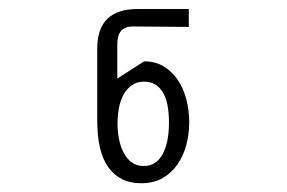

<svg xmlns="http://www.w3.org/2000/svg" viewBox="-20 -780 642 430"><path d="M295.9 -369.6Q249 -369.6 223.4 -404.3Q197.8 -439 197.8 -509.3V-671.4Q197.8 -759.8 288.1 -759.8H402.8V-719.7L276.9 -720.7Q242.7 -720.7 242.7 -681.2V-604L302.7 -642.6Q328.1 -642.6 346.9 -631.1Q365.7 -619.6 378.4 -600.6Q391.1 -581.5 397.5 -556.9Q403.8 -532.2 403.8 -506.3Q403.8 -481 397.5 -456.3Q391.1 -431.6 377.9 -412.4Q364.7 -393.1 344.5 -381.3Q324.2 -369.6 295.9 -369.6ZM301.8 -408.2Q329.6 -408.2 344 -434.3Q358.4 -460.4 358.4 -505.4Q358.4 -552.2 343.8 -574.7Q329.1 -597.2 302.7 -597.2Q286.6 -597.2 275.1 -589.1Q263.7 -581.1 256.6 -567.9Q249.5 -554.7 246.3 -537.8Q243.2 -521 243.2 -503.4Q243.2 -485.4 246.6 -468.3Q250 -451.2 257.1 -437.7Q264.2 -424.3 275.1 -416.3Q286.1 -408.2 301.8 -408.2Z"/></svg>

Font: Hack
Style: Regular
Weight: 400
Monospace: yes
Designer: Christopher Simpkins
Foundry: Christopher Simpkins
Version: Version 2.019; ttfautohint (v1.4.1) -l 4 -r 80 -G 350 -x 0 -